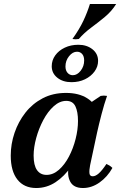

<svg xmlns="http://www.w3.org/2000/svg" viewBox="-20 -930 605 965"><path d="M397 15Q350 15 333 -17Q316 -49 326 -95L341 -164L381 -248L388 -382L486 -448Q502 -451 518 -448Q504 -408 490.5 -356.5Q477 -305 468 -264L433 -100Q428 -75 429.5 -59.5Q431 -44 446 -44Q460 -44 476.5 -58.5Q493 -73 515 -106Q524 -102 531 -97.5Q538 -93 545 -86Q520 -41 480.5 -13Q441 15 397 15ZM162 15Q101 15 67.5 -27.5Q34 -70 34 -148Q34 -206 53 -262Q72 -318 107.5 -363.5Q143 -409 194.5 -436Q246 -463 312 -463Q376 -463 418.5 -436Q461 -409 473 -363L409 -320Q409 -261 390.5 -202Q372 -143 338 -93.5Q304 -44 259.5 -14.5Q215 15 162 15ZM214 -51Q247 -51 276 -76.5Q305 -102 326.5 -143Q348 -184 360 -231.5Q372 -279 372 -322Q372 -368 359 -395.5Q346 -423 313 -423Q280 -423 250 -396Q220 -369 197.5 -326.5Q175 -284 162 -236.5Q149 -189 149 -148Q149 -99 166 -75Q183 -51 214 -51ZM374 -705Q416 -705 444.5 -682.5Q473 -660 473 -624Q473 -595 455 -570.5Q437 -546 407 -531.5Q377 -517 339 -517Q296 -517 268 -539.5Q240 -562 240 -597Q240 -627 257.5 -651.5Q275 -676 305.5 -690.5Q336 -705 374 -705ZM346 -552Q368 -552 385.5 -574.5Q403 -597 403 -626Q403 -647 393 -658.5Q383 -670 367 -670Q345 -670 327 -647.5Q309 -625 309 -596Q309 -576 319.5 -564Q330 -552 346 -552ZM564 -910Q541 -873 506.5 -844.5Q472 -816 437.5 -790.5Q403 -765 376 -734Q360 -731 344 -734Q379 -783 399 -825.5Q419 -868 432 -910Z"/></svg>

Font: Poltawski Nowy Medium
Style: Italic
Weight: 500
Italic angle: -12°
Version: Version 1.001;gftools[0.9.25]